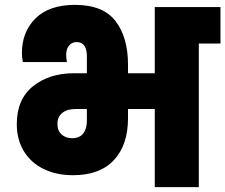

<svg xmlns="http://www.w3.org/2000/svg" viewBox="-20 -769 926 789"><path d="M886 -740V-590H797V0H616V-321H506V-283Q506 -173 448 -111Q390 -49 280 -49Q211 -49 158.5 -75Q106 -101 77.5 -148.5Q49 -196 49 -259Q49 -361 115.5 -414.5Q182 -468 284 -468H337V-537Q337 -596 295 -596Q275 -596 263.5 -581.5Q252 -567 252 -544Q252 -531 255 -514H74Q70 -534 70 -551Q70 -638 126 -693.5Q182 -749 288 -749Q404 -749 455 -682Q506 -615 506 -504V-468H616V-740ZM337 -321H290Q256 -321 236 -305Q216 -289 216 -260Q216 -232 233 -216.5Q250 -201 276 -201Q307 -201 322 -220.5Q337 -240 337 -273Z"/></svg>

Font: Fz Poppins ExtBd
Style: Regular
Weight: 800
Designer: Ninad Kale (Devanagari), Jonny Pinhorn (Latin)
Foundry: Indian Type Foundry
Version: Vit hóa bi Vntype.Com & FontZin.Com